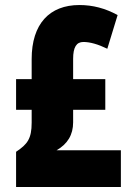

<svg xmlns="http://www.w3.org/2000/svg" viewBox="-20 -744 535 764"><path d="M296 -724C177 -724 106 -649 106 -509V-429H44V-307H106V-256C106 -192 89 -170 44 -140V0H461V-146H205C249 -171 271 -208 271 -257V-307H399V-429H271V-510C271 -556 284 -577 312 -577C338 -577 370 -568 407 -550L448 -684C399 -711 349 -724 296 -724Z"/></svg>

Font: Noto Sans Devanagari ExtraCondensed Black
Style: Regular
Weight: 900
Width: 2
Designer: Jelle Bosma - Monotype Design Team
Foundry: Monotype Imaging Inc.
Version: Version 2.004